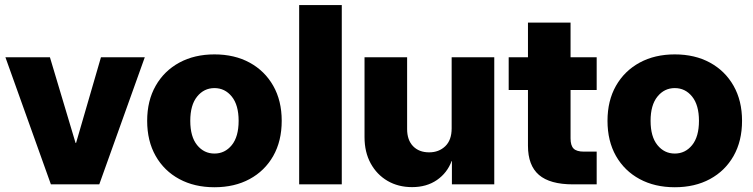

<svg xmlns="http://www.w3.org/2000/svg" viewBox="-20 -748 3056 779"><path d="M567.4 -515.6 382.8 0H186.5L2 -515.6H182.6L286.6 -168H288.6L389.6 -515.6Z M850.1 11.7Q769 11.7 707.5 -21.5Q646 -54.7 611.6 -115.2Q577.1 -175.8 577.1 -257.8Q577.1 -339.4 611.6 -399.9Q646 -460.4 707.5 -493.9Q769 -527.3 850.1 -527.3Q931.6 -527.3 992.9 -493.9Q1054.2 -460.4 1088.6 -399.9Q1123 -339.4 1123 -257.8Q1123 -175.8 1088.6 -115.2Q1054.2 -54.7 992.9 -21.5Q931.6 11.7 850.1 11.7ZM850.1 -125Q892.6 -125 920.4 -159.2Q948.2 -193.4 948.2 -257.8Q948.2 -321.8 920.4 -356.2Q892.6 -390.6 850.1 -390.6Q807.6 -390.6 779.8 -356.2Q752 -321.8 752 -257.8Q752 -193.4 779.8 -159.2Q807.6 -125 850.1 -125Z M1366.7 -727.5V0H1193.8V-727.5Z M1812.5 -227.1V-515.6H1985.4V0H1813.5V-94.7H1812.5Q1794.4 -46.4 1752.7 -17.6Q1710.9 11.2 1651.9 11.2Q1595.7 11.2 1552.2 -14.2Q1508.8 -39.6 1483.9 -85.2Q1459 -130.9 1459 -191.4V-515.6H1631.8V-224.6Q1631.8 -179.7 1656 -154.8Q1680.2 -129.9 1721.2 -129.9Q1760.7 -129.9 1786.6 -154.8Q1812.5 -179.7 1812.5 -227.1Z M2400.9 -515.6V-382.8H2294.9V-186.5Q2294.9 -157.7 2307.1 -145.3Q2319.3 -132.8 2349.1 -132.8H2400.9V0H2304.7Q2211.4 0 2166.7 -38.3Q2122.1 -76.7 2122.1 -156.7V-382.8H2043.9V-515.6H2122.1V-656.2H2294.9V-515.6Z M2717.8 11.7Q2636.7 11.7 2575.2 -21.5Q2513.7 -54.7 2479.2 -115.2Q2444.8 -175.8 2444.8 -257.8Q2444.8 -339.4 2479.2 -399.9Q2513.7 -460.4 2575.2 -493.9Q2636.7 -527.3 2717.8 -527.3Q2799.3 -527.3 2860.6 -493.9Q2921.9 -460.4 2956.3 -399.9Q2990.7 -339.4 2990.7 -257.8Q2990.7 -175.8 2956.3 -115.2Q2921.9 -54.7 2860.6 -21.5Q2799.3 11.7 2717.8 11.7ZM2717.8 -125Q2760.3 -125 2788.1 -159.2Q2815.9 -193.4 2815.9 -257.8Q2815.9 -321.8 2788.1 -356.2Q2760.3 -390.6 2717.8 -390.6Q2675.3 -390.6 2647.5 -356.2Q2619.6 -321.8 2619.6 -257.8Q2619.6 -193.4 2647.5 -159.2Q2675.3 -125 2717.8 -125Z"/></svg>

Font: Inter Display Extra Bold
Style: Regular
Weight: 800
Designer: Rasmus Andersson
Foundry: rsms
Version: Version 4.000;git-4fc901f